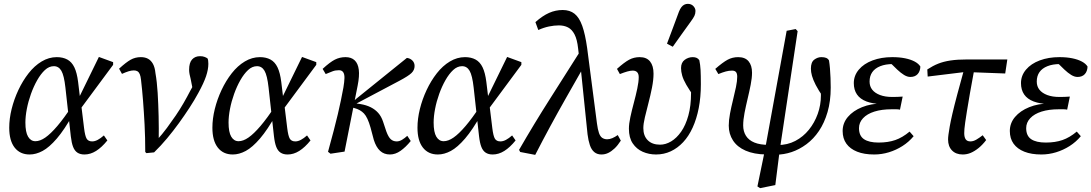

<svg xmlns="http://www.w3.org/2000/svg" viewBox="-20 -790 5673 998"><path d="M134 13Q84 13 56 -23Q28 -59 28 -126Q28 -173 40.5 -223.5Q53 -274 75.5 -322Q98 -370 128.5 -409Q159 -448 196.5 -470.5Q234 -493 275 -493Q307 -493 330 -480.5Q353 -468 366.5 -440Q380 -412 386 -364L397 -273L401 -255L417 -124Q422 -83 430.5 -69Q439 -55 459 -55Q473 -55 488 -63Q503 -71 520 -86L538 -60Q509 -24 479.5 -5.5Q450 13 419 13Q397 13 382.5 3.5Q368 -6 360 -26.5Q352 -47 348 -82L320 -335Q313 -398 299 -422Q285 -446 260 -446Q235 -446 213.5 -426Q192 -406 173.5 -373.5Q155 -341 141 -302Q127 -263 119.5 -224Q112 -185 112 -153Q112 -103 126 -79.5Q140 -56 164 -56Q188 -56 215.5 -75Q243 -94 278 -135Q313 -176 355 -240L370 -195H359Q315 -116 275.5 -70Q236 -24 201.5 -5.5Q167 13 134 13ZM391 -214 385 -271 494 -494 568 -467V-453Z M735 0Q735 -76 731.5 -142.5Q728 -209 723.5 -266.5Q719 -324 713 -375Q711 -394 706.5 -404.5Q702 -415 694.5 -419.5Q687 -424 676 -424Q663 -424 648.5 -419.5Q634 -415 614 -406L599 -433Q635 -466 659 -479.5Q683 -493 712 -493Q734 -493 749.5 -484.5Q765 -476 775 -458Q785 -440 788 -410Q796 -365 799.5 -307.5Q803 -250 804.5 -186.5Q806 -123 805 -59L795 -61Q824 -93 848 -125.5Q872 -158 893.5 -189.5Q915 -221 934 -254Q953 -287 970 -320Q979 -335 984 -347Q989 -359 993 -372L983 -319L971 -380Q968 -391 965.5 -403.5Q963 -416 963 -427Q963 -464 978.5 -481Q994 -498 1020 -498Q1034 -498 1044 -494Q1054 -490 1059 -486Q1061 -482 1062 -474.5Q1063 -467 1063 -458Q1063 -429 1051 -393.5Q1039 -358 1011 -307Q991 -270 965 -230Q939 -190 910 -150Q881 -110 848.5 -71Q816 -32 781 2L741 6Z M1190 13Q1140 13 1112 -23Q1084 -59 1084 -126Q1084 -173 1096.5 -223.5Q1109 -274 1131.5 -322Q1154 -370 1184.5 -409Q1215 -448 1252.5 -470.5Q1290 -493 1331 -493Q1363 -493 1386 -480.5Q1409 -468 1422.5 -440Q1436 -412 1442 -364L1453 -273L1457 -255L1473 -124Q1478 -83 1486.5 -69Q1495 -55 1515 -55Q1529 -55 1544 -63Q1559 -71 1576 -86L1594 -60Q1565 -24 1535.5 -5.5Q1506 13 1475 13Q1453 13 1438.5 3.5Q1424 -6 1416 -26.5Q1408 -47 1404 -82L1376 -335Q1369 -398 1355 -422Q1341 -446 1316 -446Q1291 -446 1269.5 -426Q1248 -406 1229.5 -373.5Q1211 -341 1197 -302Q1183 -263 1175.5 -224Q1168 -185 1168 -153Q1168 -103 1182 -79.5Q1196 -56 1220 -56Q1244 -56 1271.5 -75Q1299 -94 1334 -135Q1369 -176 1411 -240L1426 -195H1415Q1371 -116 1331.5 -70Q1292 -24 1257.5 -5.5Q1223 13 1190 13ZM1447 -214 1441 -271 1550 -494 1624 -467V-453Z M1685 -1Q1702 -63 1714.5 -110.5Q1727 -158 1736 -196.5Q1745 -235 1752 -268.5Q1759 -302 1765 -335Q1770 -365 1770.5 -384.5Q1771 -404 1764 -414.5Q1757 -425 1742 -425Q1723 -425 1709 -419.5Q1695 -414 1673 -405L1657 -432Q1695 -467 1720.5 -480Q1746 -493 1776 -493Q1806 -493 1823.5 -476.5Q1841 -460 1845 -427.5Q1849 -395 1839 -345L1771 -2L1698 9ZM2007 13Q1976 13 1955.5 -6Q1935 -25 1923 -63L1906 -127Q1891 -180 1872 -200Q1853 -220 1823 -228L1797 -235V-253H1806L1831 -276L2095 -489Q2112 -487 2123.5 -475.5Q2135 -464 2135 -447Q2135 -426 2119 -410.5Q2103 -395 2056 -370L1818 -244L1820 -254L1854 -249Q1884 -244 1907 -232.5Q1930 -221 1946 -203Q1962 -185 1971 -158L1988 -107Q1999 -77 2011.5 -66Q2024 -55 2042 -55Q2056 -55 2070 -63.5Q2084 -72 2097 -84L2115 -57Q2089 -25 2062 -6Q2035 13 2007 13Z M2256 13Q2206 13 2178 -23Q2150 -59 2150 -126Q2150 -173 2162.5 -223.5Q2175 -274 2197.5 -322Q2220 -370 2250.5 -409Q2281 -448 2318.5 -470.5Q2356 -493 2397 -493Q2429 -493 2452 -480.5Q2475 -468 2488.5 -440Q2502 -412 2508 -364L2519 -273L2523 -255L2539 -124Q2544 -83 2552.5 -69Q2561 -55 2581 -55Q2595 -55 2610 -63Q2625 -71 2642 -86L2660 -60Q2631 -24 2601.5 -5.5Q2572 13 2541 13Q2519 13 2504.5 3.5Q2490 -6 2482 -26.5Q2474 -47 2470 -82L2442 -335Q2435 -398 2421 -422Q2407 -446 2382 -446Q2357 -446 2335.5 -426Q2314 -406 2295.5 -373.5Q2277 -341 2263 -302Q2249 -263 2241.5 -224Q2234 -185 2234 -153Q2234 -103 2248 -79.5Q2262 -56 2286 -56Q2310 -56 2337.5 -75Q2365 -94 2400 -135Q2435 -176 2477 -240L2492 -195H2481Q2437 -116 2397.5 -70Q2358 -24 2323.5 -5.5Q2289 13 2256 13ZM2513 -214 2507 -271 2616 -494 2690 -467V-453Z M2684 0 2678 -11Q2757 -148 2838.5 -276Q2920 -404 3001 -532L3014 -418H3000Q2959 -346 2919 -275.5Q2879 -205 2840 -133Q2801 -61 2762 15ZM3106 13Q3084 13 3069 0.5Q3054 -12 3046 -36Q3038 -60 3034 -92L2996 -461L2993 -470L2985 -538Q2980 -585 2966.5 -611Q2953 -637 2932.5 -647.5Q2912 -658 2885 -658Q2861 -658 2834 -652.5Q2807 -647 2778 -634L2763 -675Q2800 -708 2834 -723Q2868 -738 2905 -738Q2942 -738 2966.5 -718.5Q2991 -699 3006.5 -655.5Q3022 -612 3032 -540L3083 -148Q3087 -117 3093.5 -98.5Q3100 -80 3111 -73Q3122 -66 3136 -66Q3149 -66 3163 -72Q3177 -78 3191 -88L3207 -59Q3191 -34 3174.5 -18.5Q3158 -3 3141.5 5Q3125 13 3106 13Z M3390 13Q3353 13 3321 -1Q3289 -15 3269 -44.5Q3249 -74 3249 -121Q3249 -146 3256.5 -181Q3264 -216 3274.5 -255Q3285 -294 3292.5 -329.5Q3300 -365 3300 -389Q3300 -406 3292 -414.5Q3284 -423 3269 -423Q3257 -423 3241 -418.5Q3225 -414 3202 -405L3187 -432Q3225 -466 3250 -479.5Q3275 -493 3305 -493Q3341 -493 3359 -470.5Q3377 -448 3377 -407Q3377 -375 3369 -334.5Q3361 -294 3350.5 -254Q3340 -214 3332 -180Q3324 -146 3324 -124Q3324 -84 3347 -61Q3370 -38 3411 -38Q3440 -38 3468.5 -55Q3497 -72 3520.5 -105.5Q3544 -139 3558 -189.5Q3572 -240 3572 -307Q3572 -328 3571 -346Q3570 -364 3568 -386L3595 -357L3591 -283Q3563 -322 3547.5 -349Q3532 -376 3526 -397Q3520 -418 3520 -436Q3520 -465 3539 -479Q3558 -493 3581 -493Q3593 -493 3601.5 -489Q3610 -485 3615 -477Q3620 -454 3621.5 -426.5Q3623 -399 3623 -352Q3623 -285 3612 -228.5Q3601 -172 3580.5 -127Q3560 -82 3531 -51Q3502 -20 3466.5 -3.5Q3431 13 3390 13ZM3447 -563Q3462 -604 3478 -645.5Q3494 -687 3509 -729Q3515 -744 3522 -753Q3529 -762 3537.5 -766Q3546 -770 3555 -770Q3573 -770 3584 -758.5Q3595 -747 3595 -733Q3595 -719 3589.5 -707.5Q3584 -696 3570 -677Q3547 -645 3523.5 -612.5Q3500 -580 3477 -547Z M3931 188 3917 179 3956 -10 4069 -630 4116 -639 4126 -628 4033 -10 4010 172ZM3962 13Q3899 12 3855.5 -7Q3812 -26 3790 -60Q3768 -94 3768 -137Q3768 -165 3774.5 -199.5Q3781 -234 3790 -270Q3799 -306 3805.5 -337.5Q3812 -369 3812 -391Q3812 -408 3805.5 -415.5Q3799 -423 3785 -423Q3769 -423 3752.5 -418.5Q3736 -414 3714 -405L3698 -432Q3737 -466 3762 -479.5Q3787 -493 3817 -493Q3853 -493 3871 -471.5Q3889 -450 3889 -412Q3889 -385 3882 -349.5Q3875 -314 3866 -276.5Q3857 -239 3850 -203Q3843 -167 3843 -138Q3843 -107 3857.5 -84Q3872 -61 3901.5 -49Q3931 -37 3976 -37ZM4013 14 4022 -36Q4073 -36 4114 -57.5Q4155 -79 4184.5 -115.5Q4214 -152 4230.5 -198Q4247 -244 4247 -294Q4247 -316 4245 -339Q4243 -362 4239 -386L4268 -355L4261 -282Q4234 -321 4220 -348.5Q4206 -376 4200.5 -396Q4195 -416 4195 -433Q4195 -467 4212.5 -480Q4230 -493 4249 -493Q4265 -493 4274.5 -489Q4284 -485 4289 -476Q4292 -459 4294 -435Q4296 -411 4297 -385Q4298 -359 4298 -335Q4298 -264 4281.5 -207.5Q4265 -151 4237 -109.5Q4209 -68 4172 -40.5Q4135 -13 4094.5 0.5Q4054 14 4013 14Z M4524 13Q4472 13 4435.5 -1.5Q4399 -16 4379.5 -43Q4360 -70 4360 -109Q4360 -150 4387 -182Q4414 -214 4461 -233Q4508 -252 4566 -252L4565 -249Q4517 -250 4484 -262.5Q4451 -275 4434.5 -299Q4418 -323 4418 -358Q4418 -397 4444 -428Q4470 -459 4515.5 -476Q4561 -493 4618 -493Q4655 -493 4684.5 -487Q4714 -481 4734.5 -470Q4755 -459 4764 -444Q4763 -419 4749.5 -404.5Q4736 -390 4712 -390Q4696 -390 4679 -400.5Q4662 -411 4644 -428L4604 -467H4677L4682 -450Q4665 -454 4651 -455.5Q4637 -457 4621 -457Q4583 -457 4555.5 -446Q4528 -435 4514 -415Q4500 -395 4500 -366Q4500 -341 4514 -323.5Q4528 -306 4554.5 -296Q4581 -286 4618 -286Q4637 -286 4645.5 -286.5Q4654 -287 4672 -288L4658 -220Q4649 -222 4638 -222Q4627 -222 4615 -222Q4563 -222 4525 -210Q4487 -198 4466 -175.5Q4445 -153 4445 -124Q4445 -84 4471 -66.5Q4497 -49 4547 -49Q4596 -49 4633.5 -62Q4671 -75 4708 -106L4729 -82Q4704 -52 4671 -31Q4638 -10 4600.5 1.5Q4563 13 4524 13Z M4802 -392 4800 -429Q4829 -448 4856.5 -459Q4884 -470 4920 -475.5Q4956 -481 5008 -481H5216L5205 -408L5019 -415H4990ZM4984 13Q4949 13 4928.5 -8Q4908 -29 4908 -65Q4908 -75 4910 -90.5Q4912 -106 4916.5 -132Q4921 -158 4930.5 -199Q4940 -240 4956 -300Q4972 -360 4995 -443L5048 -450Q5032 -365 5022 -307Q5012 -249 5006 -212Q5000 -175 4997 -153.5Q4994 -132 4993 -120Q4992 -108 4992 -98Q4992 -77 4999.5 -66Q5007 -55 5024 -55Q5039 -55 5054.5 -64Q5070 -73 5088 -87L5106 -62Q5087 -37 5066.5 -20.5Q5046 -4 5026 4.5Q5006 13 4984 13Z M5393 13Q5341 13 5304.5 -1.5Q5268 -16 5248.5 -43Q5229 -70 5229 -109Q5229 -150 5256 -182Q5283 -214 5330 -233Q5377 -252 5435 -252L5434 -249Q5386 -250 5353 -262.5Q5320 -275 5303.5 -299Q5287 -323 5287 -358Q5287 -397 5313 -428Q5339 -459 5384.5 -476Q5430 -493 5487 -493Q5524 -493 5553.5 -487Q5583 -481 5603.5 -470Q5624 -459 5633 -444Q5632 -419 5618.5 -404.5Q5605 -390 5581 -390Q5565 -390 5548 -400.5Q5531 -411 5513 -428L5473 -467H5546L5551 -450Q5534 -454 5520 -455.5Q5506 -457 5490 -457Q5452 -457 5424.5 -446Q5397 -435 5383 -415Q5369 -395 5369 -366Q5369 -341 5383 -323.5Q5397 -306 5423.5 -296Q5450 -286 5487 -286Q5506 -286 5514.5 -286.5Q5523 -287 5541 -288L5527 -220Q5518 -222 5507 -222Q5496 -222 5484 -222Q5432 -222 5394 -210Q5356 -198 5335 -175.5Q5314 -153 5314 -124Q5314 -84 5340 -66.5Q5366 -49 5416 -49Q5465 -49 5502.5 -62Q5540 -75 5577 -106L5598 -82Q5573 -52 5540 -31Q5507 -10 5469.5 1.5Q5432 13 5393 13Z"/></svg>

Font: Source Serif 4 18pt
Style: Italic
Weight: 400
Italic angle: -12°
Designer: Frank Grießhammer
Foundry: Adobe Systems Incorporated
Version: Version 4.004;hotconv 1.0.116;makeotfexe 2.5.65601